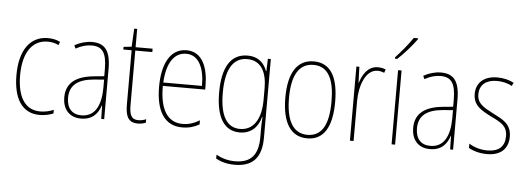

<svg xmlns="http://www.w3.org/2000/svg" viewBox="-59 -941 3723 1359"><g transform="rotate(5 1803.0 -261.5)"><path d="M239 10C274 10 311 2 336 -9V-35C307 -22 273 -15 241 -15C125 -15 77 -117 77 -258C77 -422 144 -512 251 -512C278 -512 305 -507 329 -494L338 -518C312 -531 284 -537 250 -537C126 -537 51 -435 51 -258C51 -97 109 10 239 10Z M564 -537C523 -537 479 -524 441 -503L451 -480C494 -504 531 -512 564 -512C639 -512 671 -471 671 -351V-303L598 -296C474 -284 402 -234 402 -129C402 -53 443 10 533 10C619 10 655 -43 672 -96H674L676 0H697V-356C697 -486 656 -537 564 -537ZM598 -273 672 -279V-220C671 -98 632 -13 533 -13C467 -13 429 -55 429 -129C429 -219 488 -263 598 -273Z M938 -14C887 -14 874 -49 874 -119V-503H995V-527H874V-657H853L846 -528L789 -522V-503H848V-120C848 -37 866 10 937 10C961 10 977 5 993 -1V-26C979 -19 959 -14 938 -14Z M1236 -537C1119 -537 1064 -423 1064 -263C1064 -97 1121 10 1252 10C1300 10 1338 -2 1373 -22V-51C1330 -26 1295 -15 1252 -15C1144 -15 1089 -106 1090 -271H1391V-298C1391 -424 1350 -537 1236 -537ZM1236 -512C1327 -512 1367 -417 1366 -295H1091C1099 -440 1153 -512 1236 -512Z M1669 -537C1546 -537 1491 -432 1491 -260C1491 -78 1553 10 1660 10C1740 10 1791 -40 1809 -113H1812C1809 -72 1809 -47 1809 -14V32C1809 156 1758 216 1645 216C1591 216 1550 202 1511 181V209C1548 229 1591 241 1645 241C1779 241 1835 167 1835 32V-527H1814L1811 -439H1808C1789 -491 1750 -537 1669 -537ZM1669 -512C1772 -512 1809 -424 1809 -319V-229C1809 -129 1774 -15 1660 -15C1567 -15 1517 -95 1517 -260C1517 -413 1561 -512 1669 -512Z M2315 -264C2315 -428 2267 -537 2140 -537C2022 -537 1961 -440 1961 -265C1961 -88 2021 10 2140 10C2258 10 2315 -87 2315 -264ZM1987 -265C1987 -423 2036 -512 2140 -512C2250 -512 2289 -413 2289 -265C2289 -102 2243 -15 2139 -15C2035 -15 1987 -107 1987 -265Z M2595 -535C2523 -535 2487 -470 2470 -414H2468L2464 -527H2443V0H2469V-283C2469 -394 2511 -510 2595 -510C2614 -510 2630 -505 2643 -500L2651 -524C2634 -532 2614 -535 2595 -535Z M2860 -757V-764H2830C2797 -715 2755 -665 2710 -616V-606H2726C2769 -645 2826 -709 2860 -757ZM2764 0V-527H2739V0Z M3043 -537C3002 -537 2958 -524 2920 -503L2930 -480C2973 -504 3010 -512 3043 -512C3118 -512 3150 -471 3150 -351V-303L3077 -296C2953 -284 2881 -234 2881 -129C2881 -53 2922 10 3012 10C3098 10 3134 -43 3151 -96H3153L3155 0H3176V-356C3176 -486 3135 -537 3043 -537ZM3077 -273 3151 -279V-220C3150 -98 3111 -13 3012 -13C2946 -13 2908 -55 2908 -129C2908 -219 2967 -263 3077 -273Z M3568 -126C3568 -218 3506 -245 3433 -282C3364 -318 3320 -342 3320 -407C3320 -476 3369 -512 3443 -512C3482 -512 3523 -502 3550 -486L3562 -509C3531 -526 3489 -537 3444 -537C3345 -537 3294 -482 3294 -408C3294 -324 3352 -294 3427 -256C3495 -223 3541 -200 3541 -128C3541 -57 3502 -16 3417 -16C3369 -16 3323 -30 3287 -53V-22C3314 -6 3361 10 3417 10C3518 10 3568 -44 3568 -126Z"/></g></svg>

Font: Noto Sans Kannada Condensed Thin
Style: Regular
Weight: 100
Width: 3
Designer: Jelle Bosma - Monotype Design Team
Foundry: Monotype Imaging Inc.
Version: Version 2.005